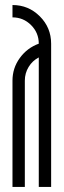

<svg xmlns="http://www.w3.org/2000/svg" viewBox="-20 -737 251 757"><path d="M132.9 -564.8Q132.9 -607.7 102.5 -638.1Q72.1 -668.5 29.2 -668.5V-717.2Q92.5 -717.2 137 -672.6Q181.6 -628.1 181.6 -564.8V0H132.9V-510.6Q107.9 -497.7 92.9 -473.1Q77.9 -448.6 77.9 -419V0H29.2V-419Q29.2 -468.6 58.1 -508.3Q87 -548.1 132.9 -564.8Z"/></svg>

Font: Marapfhont
Style: Book
Weight: 400
Version: Version 0.15